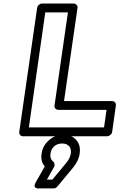

<svg xmlns="http://www.w3.org/2000/svg" viewBox="-20 -745 675 1085"><path d="M88.9 0 189.9 -700.2Q191.4 -710.9 200 -718Q208.5 -725.1 217.8 -725.1H396Q406.7 -725.1 413.1 -717Q419.4 -709 418 -700.2L341.8 -173.8H613.8Q624.5 -173.8 630.4 -166Q636.2 -158.2 634.8 -148.9L613.8 0Q612.3 10.7 603.3 17.8Q594.2 24.9 585 24.9H109.9Q99.1 24.9 93.3 17.1Q87.4 9.3 88.9 0ZM143.1 -24.9H567.9L582 -124H310.1Q300.8 -124 293.7 -131.1Q286.6 -138.2 288.1 -148.9L363.8 -674.8H235.8ZM182.1 285.2 232.9 195.8Q208.5 167 214.8 124Q221.2 77.6 257.1 46.9Q293 16.1 338.9 16.1Q383.3 16.1 410.2 45.2Q437 74.2 430.2 123Q425.3 163.1 392.1 203.1L304.2 309.1Q294.9 319.8 282.2 319.8H200.2Q200.2 319.3 196.3 320.1Q192.4 320.8 187.5 318.8Q182.6 316.9 179 314.2Q175.3 311.5 175.5 303.7Q175.8 295.9 182.1 285.2ZM245.1 270H275.9L355 174.8Q376 149.4 379.9 123Q384.3 95.7 370.4 80.8Q356.4 65.9 331.1 65.9Q304.7 65.9 286.6 81.5Q268.6 97.2 265.1 124Q260.7 152.3 280.8 168Q286.6 173.3 288.1 182.1Q289.6 190.9 285.2 199.2Z"/></svg>

Font: Trueno Bold Outline
Style: Italic
Weight: 700
Width: 6
Designer: Julieta Ulanovsky
Foundry: Julieta Ulanovsky
Version: Version 3.001b | FøM Fix